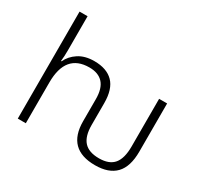

<svg xmlns="http://www.w3.org/2000/svg" viewBox="-159 -965 1234 1181"><g transform="rotate(30 458.5 -374.5)"><path d="M642 11Q444 11 444 -187V-344Q444 -420 410.5 -456.5Q377 -493 313 -493Q145 -493 145 -290V0H88V-760H145V-517Q145 -496 144 -477Q143 -458 141 -440H145Q165 -484 209.5 -513Q254 -542 320 -542Q408 -542 454.5 -495Q501 -448 501 -348V-193Q501 -114 535 -76Q569 -38 642 -38Q714 -38 747 -77.5Q780 -117 780 -201V-540H837V-198Q837 -91 788 -40Q739 11 642 11Z"/></g></svg>

Font: RS Noto Sans Light
Style: Regular
Weight: 300
Designer: Monotype Design Team
Foundry: Monotype Imaging Inc.
Version: Version 3.10